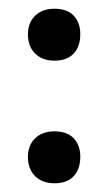

<svg xmlns="http://www.w3.org/2000/svg" viewBox="-20 -409 247 440"><path d="M105 11Q77 11 60.5 -5.3Q44 -21.6 44 -49.6Q44 -76 60.5 -92Q77 -108 104.7 -108Q134 -108 149 -92Q164 -76 164 -49.6Q164 -21.6 148.9 -5.3Q133.7 11 105 11ZM105 -270Q77 -270 60.5 -286.3Q44 -302.6 44 -330.6Q44 -357 60.5 -373Q77 -389 104.7 -389Q134 -389 149 -373Q164 -357 164 -330.6Q164 -302.6 148.9 -286.3Q133.7 -270 105 -270Z"/></svg>

Font: Cormorant Garamond Light
Style: Regular
Weight: 300
Designer: Christian Thalmann (Catharsis Fonts)
Foundry: Catharsis Fonts
Version: Version 4.001